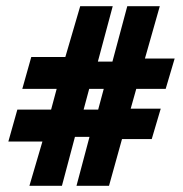

<svg xmlns="http://www.w3.org/2000/svg" viewBox="-20 -600 590 620"><path d="M117 -143 75 0H180L222 -158H269L227 0H332L374 -151H470L499 -249H402L420 -313H515L544 -411H448L496 -580H391L343 -401H296L344 -580H239L191 -416H81L52 -313H163L145 -246H36L7 -143ZM268 -313H315L297 -246H250Z"/></svg>

Font: Charger Pro
Style: Blk
Weight: 900
Designer: Jasper
Foundry: Cannot Into Space Fonts
Version: Version 1.09